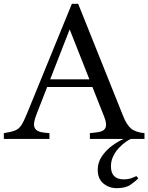

<svg xmlns="http://www.w3.org/2000/svg" viewBox="-32 -725 774 1002"><path d="M-12 0V-30Q26 -36 46.5 -44Q67 -52 80 -72.5Q93 -93 110 -135L343 -705H376L610 -121Q628 -75 651 -55Q674 -35 722 -30V0H437V-30L478 -35Q510 -39 518.5 -58.5Q527 -78 512 -115L316 -611H347L158 -127Q139 -79 149 -58Q159 -37 197 -33L226 -30V0ZM199 -271V-311H501V-271ZM577 257Q537 257 507.5 232.5Q478 208 478 161Q478 122 500.5 89.5Q523 57 555 34Q587 11 614 0H652Q642 3 625 15Q608 27 590 45.5Q572 64 559.5 89Q547 114 547 143Q547 211 614 211Q637 211 654.5 204.5Q672 198 680 194L690 206Q676 220 650 238.5Q624 257 577 257Z"/></svg>

Font: Hedvig Letters Serif 24pt 24pt
Style: Regular
Weight: 400
Version: Version 1.000